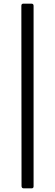

<svg xmlns="http://www.w3.org/2000/svg" viewBox="-20 -867 301 1052"><path d="M110 165Q98 165 98 152L97 -835Q97 -847 108 -847H152Q164 -847 164 -835V154Q164 165 153 165Z"/></svg>

Font: n
Style: Regular
Weight: 400
Designer: Pablo Impallari, Rodrigo Fuenzalida
Foundry: Impallari Type
Version: Version 1.002; ttfautohint (v1.5)